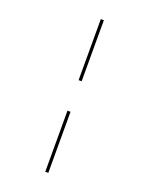

<svg xmlns="http://www.w3.org/2000/svg" viewBox="-180 -851 919 1182"><g transform="rotate(20 279.5 -260.0)"><path d="M269 -360H289V-760H269ZM269 240H289V-160H269Z"/></g></svg>

Font: Noto Serif Display Medium
Style: Regular
Weight: 500
Designer: Monotype Design Team
Foundry: Monotype Imaging Inc.
Version: Version 2.009